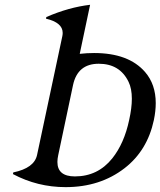

<svg xmlns="http://www.w3.org/2000/svg" viewBox="-20 -767 666 797"><path d="M291 -34.7Q386.2 -34.7 446.3 -109.9Q495.6 -171.9 516.1 -268.6Q527.3 -318.8 527.3 -356.9Q527.3 -399.4 513.7 -427.2Q477.5 -502.4 389.9 -502.4Q302.2 -502.4 283.2 -414.1L221.7 -123Q218.3 -107.4 218.3 -94.7Q218.3 -34.7 291 -34.7ZM252.4 9.8Q135.7 9.8 33.7 -44.4L35.2 -51.3Q122.1 -69.3 133.8 -123.5L238.8 -617.2Q240.2 -624 240.2 -630.4Q240.2 -673.3 170.9 -689.5L172.4 -696.3Q265.6 -736.8 354 -747.1L311 -543.5Q340.8 -546.9 370.6 -546.9Q513.7 -546.9 582 -468.3Q626.5 -417 626.5 -338.9Q626.5 -306.2 618.7 -268.6Q591.8 -142.1 497.1 -68.8Q395.5 9.8 252.4 9.8Z"/></svg>

Font: Modern Antiqua
Style: Book Oblique
Weight: 400
Italic angle: -12°
Designer: Wojciech Kalinowski "wmk69" (wmk69@o2.pl)
Foundry: Wojciech Kalinowski "wmk69" (wmk69@o2.pl)
Version: Version 3.1.0; 2021-05-28